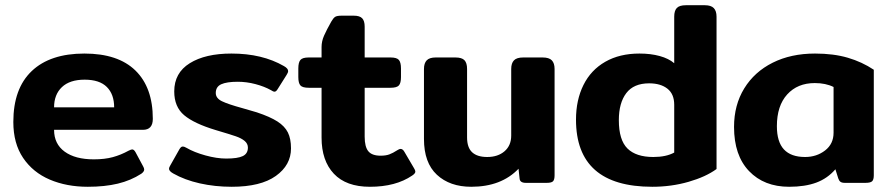

<svg xmlns="http://www.w3.org/2000/svg" viewBox="-20 -700 3416 735"><path d="M31 -233Q31 -361 101.5 -428Q172 -495 303 -495Q432 -495 498.5 -430Q565 -365 565 -245Q565 -203 527 -203H187Q187 -149 227.5 -119.5Q268 -90 339 -90Q381 -90 412 -98.5Q443 -107 472 -123Q482 -128 486 -128Q493 -128 499 -117L528 -63Q532 -56 532 -51Q532 -43 521 -35Q481 -9 431 3Q381 15 316 15Q235 15 170.5 -12.5Q106 -40 68.5 -95.5Q31 -151 31 -233ZM417 -289Q417 -339 389 -367Q361 -395 304 -395Q247 -395 217 -366.5Q187 -338 187 -289Z M643 -36Q627 -45 627 -54Q627 -59 632 -67L667 -129Q673 -139 679 -139Q686 -139 694 -134Q723 -117 766.5 -105Q810 -93 846 -93Q890 -93 909.5 -102.5Q929 -112 929 -135Q929 -150 916.5 -160.5Q904 -171 882 -178.5Q860 -186 806 -202Q723 -227 685 -259Q647 -291 647 -350Q647 -421 706.5 -458Q766 -495 866 -495Q984 -495 1067 -447Q1083 -438 1083 -428Q1083 -422 1077 -413L1043 -359Q1037 -349 1031 -349Q1026 -349 1017 -355Q992 -369 958 -378Q924 -387 890 -387Q848 -387 827 -377.5Q806 -368 806 -344Q806 -324 829.5 -312.5Q853 -301 908 -286L963 -270Q1014 -253 1042 -235Q1070 -217 1082 -193Q1094 -169 1094 -132Q1094 -68 1036 -26.5Q978 15 867 15Q803 15 745 2Q687 -11 643 -36Z M1211 -173V-364H1162Q1138 -364 1130 -373Q1122 -382 1122 -405V-438Q1122 -461 1130 -470.5Q1138 -480 1162 -480H1211V-520Q1211 -542 1220.5 -563.5Q1230 -585 1248 -617Q1256 -631 1263 -635.5Q1270 -640 1288 -640H1334Q1357 -640 1366.5 -630Q1376 -620 1376 -598V-480H1475Q1499 -480 1507 -470.5Q1515 -461 1515 -438V-405Q1515 -382 1507 -373Q1499 -364 1475 -364H1376V-177Q1376 -138 1390 -121Q1404 -104 1437 -104Q1457 -104 1470.5 -109Q1484 -114 1501 -125Q1509 -130 1513 -130Q1522 -130 1528 -119L1565 -56Q1570 -48 1570 -43Q1570 -36 1558 -28Q1495 15 1396 15Q1305 15 1258 -35Q1211 -85 1211 -173Z M1603 -168V-436Q1603 -458 1613.5 -469Q1624 -480 1648 -480H1723Q1748 -480 1758 -469.5Q1768 -459 1768 -436V-174Q1768 -135 1787.5 -117Q1807 -99 1845 -99Q1886 -99 1911.5 -121Q1937 -143 1937 -181V-436Q1937 -458 1947.5 -469Q1958 -480 1983 -480H2057Q2082 -480 2092.5 -469Q2103 -458 2103 -436V-29Q2103 -12 2097 -6Q2091 0 2073 0H1993Q1970 0 1969 -17L1965 -54Q1899 15 1784 15Q1702 15 1652.5 -31Q1603 -77 1603 -168Z M2185 -242Q2185 -317 2213.5 -374.5Q2242 -432 2297 -463.5Q2352 -495 2428 -495Q2471 -495 2505.5 -485.5Q2540 -476 2561 -458V-636Q2561 -659 2571 -669.5Q2581 -680 2606 -680H2678Q2702 -680 2712.5 -669Q2723 -658 2723 -636V-53Q2682 -23 2616 -4Q2550 15 2477 15Q2185 15 2185 -242ZM2561 -116V-299Q2561 -340 2535 -360.5Q2509 -381 2465 -381Q2406 -381 2377.5 -343.5Q2349 -306 2349 -240Q2349 -164 2382 -131.5Q2415 -99 2481 -99Q2530 -99 2561 -116Z M2790 -214Q2790 -298 2829 -361.5Q2868 -425 2938 -460Q3008 -495 3100 -495Q3171 -495 3225.5 -479Q3280 -463 3325 -433V-29Q3325 -12 3318.5 -6Q3312 0 3293 0H3214Q3203 0 3197.5 -4Q3192 -8 3189 -17L3178 -52Q3148 -17 3105 -1Q3062 15 3001 15Q2905 15 2847.5 -45Q2790 -105 2790 -214ZM3171 -192V-367Q3141 -382 3099 -382Q3033 -382 2993.5 -338.5Q2954 -295 2954 -217Q2954 -157 2981 -128Q3008 -99 3062 -99Q3106 -99 3138.5 -124Q3171 -149 3171 -192Z"/></svg>

Font: Mitr Medium
Style: Regular
Weight: 500
Designer: Thanarat Vachiruckul
Foundry: Cadson Demak
Version: Version 1.003